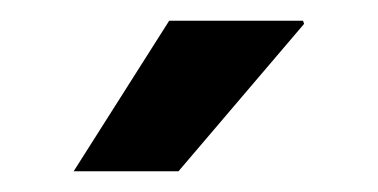

<svg xmlns="http://www.w3.org/2000/svg" viewBox="-20 -740 364 185"><path d="M143 -720H272L273 -717L152 -575H51Z"/></svg>

Font: Chivo
Style: Bold
Weight: 700
Designer: Hector Gatti
Foundry: Omnibus-Type
Version: Version 1.007;PS 001.007;hotconv 1.0.88;makeotf.lib2.5.64775